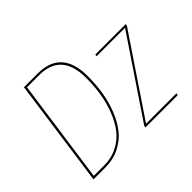

<svg xmlns="http://www.w3.org/2000/svg" viewBox="-144 -912 1143 1143"><g transform="rotate(-45 427.5 -340.5)"><path d="M276.4 -680.7Q476.6 -680.7 476.6 -458.5Q476.6 -390.1 466.6 -326.4Q456.5 -262.7 432.9 -202.6Q409.2 -142.6 374.3 -98.1Q339.4 -53.7 285.6 -26.9Q231.9 0 165.5 0H65.9L161.1 -680.7ZM276.4 -667.5H173.8L82 -13.7H168Q231.4 -13.7 282.5 -40Q333.5 -66.4 366.5 -109.9Q399.4 -153.3 421.6 -211.9Q443.8 -270.5 453.1 -331.8Q462.4 -393.1 462.4 -458.5Q462.4 -667.5 276.4 -667.5ZM855.5 -518.1 853.5 -506.3 521.5 -13.2H777.8L774.4 0H503.4L504.9 -11.7L836.9 -505.4H597.2L599.1 -518.1Z"/></g></svg>

Font: Fira Sans Compressed Hair
Style: Italic
Weight: 100
Width: 3
Italic angle: -8°
Designer: Carrois Corporate & Edenspiekermann AG
Foundry: Carrois Corporate GbR & Edenspiekermann AG
Version: Version 4.203;PS 004.203;hotconv 1.0.88;makeotf.lib2.5.64775